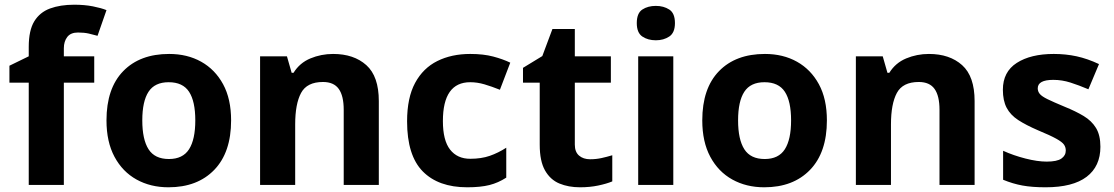

<svg xmlns="http://www.w3.org/2000/svg" viewBox="-20 -785 4729 815"><path d="M380 -434H251V0H102V-434H20V-506L102 -546V-586Q102 -656 125.5 -694.5Q149 -733 192.5 -749Q236 -765 295 -765Q339 -765 374.5 -758Q410 -751 432 -742L394 -633Q377 -638 357 -642.5Q337 -647 311 -647Q280 -647 265.5 -628Q251 -609 251 -580V-546H380Z M961 -274Q961 -138 889.5 -64Q818 10 695 10Q619 10 559.5 -23Q500 -56 466 -119.5Q432 -183 432 -274Q432 -410 503 -483Q574 -556 698 -556Q775 -556 834 -523Q893 -490 927 -427.5Q961 -365 961 -274ZM584 -274Q584 -193 610.5 -151.5Q637 -110 697 -110Q756 -110 782.5 -151.5Q809 -193 809 -274Q809 -355 782.5 -395.5Q756 -436 696 -436Q637 -436 610.5 -395.5Q584 -355 584 -274Z M1394 -556Q1482 -556 1535 -508.5Q1588 -461 1588 -356V0H1439V-319Q1439 -378 1418 -407.5Q1397 -437 1351 -437Q1283 -437 1258 -390.5Q1233 -344 1233 -257V0H1084V-546H1198L1218 -476H1226Q1252 -518 1297.5 -537Q1343 -556 1394 -556Z M1963 10Q1841 10 1774.5 -57.5Q1708 -125 1708 -270Q1708 -370 1742 -433Q1776 -496 1836.5 -526Q1897 -556 1976 -556Q2032 -556 2073.5 -545Q2115 -534 2146 -519L2102 -404Q2067 -418 2036.5 -427Q2006 -436 1976 -436Q1860 -436 1860 -271Q1860 -189 1890.5 -150Q1921 -111 1976 -111Q2023 -111 2059 -123.5Q2095 -136 2129 -158V-31Q2095 -9 2057.5 0.5Q2020 10 1963 10Z M2485 -109Q2510 -109 2533 -114Q2556 -119 2579 -126V-15Q2555 -5 2519.5 2.5Q2484 10 2442 10Q2393 10 2354.5 -6Q2316 -22 2293.5 -61.5Q2271 -101 2271 -171V-434H2200V-497L2282 -547L2325 -662H2420V-546H2573V-434H2420V-171Q2420 -140 2438 -124.5Q2456 -109 2485 -109Z M2764 -760Q2797 -760 2821 -744.5Q2845 -729 2845 -687Q2845 -646 2821 -630Q2797 -614 2764 -614Q2730 -614 2706.5 -630Q2683 -646 2683 -687Q2683 -729 2706.5 -744.5Q2730 -760 2764 -760ZM2838 -546V0H2689V-546Z M3490 -274Q3490 -138 3418.5 -64Q3347 10 3224 10Q3148 10 3088.5 -23Q3029 -56 2995 -119.5Q2961 -183 2961 -274Q2961 -410 3032 -483Q3103 -556 3227 -556Q3304 -556 3363 -523Q3422 -490 3456 -427.5Q3490 -365 3490 -274ZM3113 -274Q3113 -193 3139.5 -151.5Q3166 -110 3226 -110Q3285 -110 3311.5 -151.5Q3338 -193 3338 -274Q3338 -355 3311.5 -395.5Q3285 -436 3225 -436Q3166 -436 3139.5 -395.5Q3113 -355 3113 -274Z M3923 -556Q4011 -556 4064 -508.5Q4117 -461 4117 -356V0H3968V-319Q3968 -378 3947 -407.5Q3926 -437 3880 -437Q3812 -437 3787 -390.5Q3762 -344 3762 -257V0H3613V-546H3727L3747 -476H3755Q3781 -518 3826.5 -537Q3872 -556 3923 -556Z M4651 -162Q4651 -79 4592.5 -34.5Q4534 10 4418 10Q4361 10 4320 2.5Q4279 -5 4238 -22V-145Q4282 -125 4333 -112Q4384 -99 4423 -99Q4467 -99 4485.5 -112Q4504 -125 4504 -146Q4504 -160 4496.5 -171Q4489 -182 4464 -196Q4439 -210 4386 -232Q4335 -254 4302 -275.5Q4269 -297 4253 -327.5Q4237 -358 4237 -404Q4237 -480 4296 -518Q4355 -556 4453 -556Q4504 -556 4550 -546Q4596 -536 4645 -513L4600 -406Q4560 -423 4524 -434.5Q4488 -446 4451 -446Q4385 -446 4385 -410Q4385 -397 4393.5 -386.5Q4402 -376 4426.5 -364Q4451 -352 4499 -332Q4546 -313 4580 -292.5Q4614 -272 4632.5 -241.5Q4651 -211 4651 -162Z"/></svg>

Font: Noto Sans Balinese
Style: Bold
Weight: 700
Designer: Aditya Bayu, David Williams
Foundry: David Williams
Version: Version 2.005; ttfautohint (v1.8.4.7-5d5b)